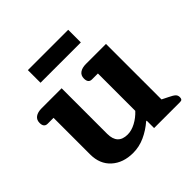

<svg xmlns="http://www.w3.org/2000/svg" viewBox="-181 -840 1010 1010"><g transform="rotate(-45 324.5 -335.0)"><path d="M167 -685H467V-591H167ZM85 -140V-412H41Q14 -412 14 -445Q14 -468 30.5 -480Q47 -492 76 -492H225V-153Q225 -74 299 -74Q328 -74 359 -90.5Q390 -107 415 -134V-412H371Q344 -412 344 -445Q344 -468 360.5 -480Q377 -492 406 -492H555V-79L591 -61Q614 -50 623 -41.5Q632 -33 632 -19Q632 -9 628 -4.5Q624 0 614 0H421V-55H417Q380 -23 338 -4Q296 15 251 15Q177 15 131 -26.5Q85 -68 85 -140Z"/></g></svg>

Font: Maitree
Style: Bold
Weight: 700
Designer: CadsonDemak Team
Foundry: CadsonDemak
Version: Version 1.002